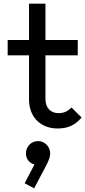

<svg xmlns="http://www.w3.org/2000/svg" viewBox="-20 -694 467 1052"><path d="M295 10C355 10 393 -10 427 -50L372 -105C352 -85 331 -74 301 -74C259 -74 229 -101 229 -152V-391H406V-475H229V-674H139V-475H22V-391H139V-150C139 -46 209 10 295 10ZM115 310 167 338 233 213C250 181 255 162 255 147C255 109 224 79 189 79C151 79 122 109 122 147C122 178 144 202 169 207Z"/></svg>

Font: MV Cash
Style: Regular
Weight: 400
Designer: Rodrigo Fuenzalida
Foundry: fragTYPE
Version: Version 1.100;Glyphs 3.1.2 (3151)